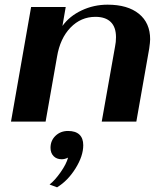

<svg xmlns="http://www.w3.org/2000/svg" viewBox="-20 -520 702 821"><path d="M113 -490H261L247 -409Q277 -451 329 -475.5Q381 -500 440 -500Q526 -500 574 -461Q622 -422 622 -352Q622 -340 618 -312L563 0H415L472 -321Q476 -340 476 -361Q476 -404 453.5 -426Q431 -448 388 -448Q326 -448 281.5 -402Q237 -356 224 -278L175 0H27ZM192 269Q215 251 239.5 216Q264 181 271 154Q257 161 244 161Q222 161 209 147.5Q196 134 196 112Q196 81 217.5 60.5Q239 40 271 40Q303 40 319.5 55.5Q336 71 336 101Q336 147 303 200Q270 253 224 281Z"/></svg>

Font: Fahkwang
Style: Bold Italic
Weight: 700
Italic angle: -10°
Designer: Suppakit Chalermlarp | Katatrad Co.,Ltd.
Foundry: Cadson Demak Co.,Ltd.
Version: Version 1.000; ttfautohint (v1.6)